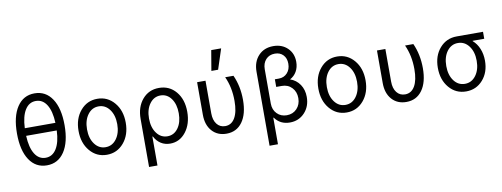

<svg xmlns="http://www.w3.org/2000/svg" viewBox="-76 -1259 4949 1891"><g transform="rotate(-10 2398.5 -313.5)"><path d="M474.9 -85.4Q411.6 9.8 299.8 9.8Q188 9.8 125 -85.4Q62 -180.7 62 -350.1Q62 -519.5 125 -614.7Q188 -710 299.8 -710Q411.6 -710 474.9 -614.7Q538.1 -519.5 538.1 -350.1Q538.1 -180.7 474.9 -85.4ZM299.8 -65.9Q368.2 -65.9 408.2 -130.1Q448.2 -194.3 453.1 -312H147Q152.3 -193.8 192.1 -129.9Q231.9 -65.9 299.8 -65.9ZM147 -388.2H453.1Q448.2 -505.9 408.2 -569.8Q368.2 -633.8 299.8 -633.8Q231.4 -633.8 191.7 -569.8Q151.9 -505.9 147 -388.2Z M1068.8 -69.1Q1002 9.8 899.4 9.8Q796.9 9.8 730.2 -69.1Q663.6 -147.9 663.6 -270Q663.6 -392.1 730.2 -470.9Q796.9 -549.8 899.4 -549.8Q1002 -549.8 1068.8 -470.9Q1135.7 -392.1 1135.7 -270Q1135.7 -147.9 1068.8 -69.1ZM899.4 -65.9Q966.3 -65.9 1008.5 -123Q1050.8 -180.2 1050.8 -270Q1050.8 -359.9 1008.5 -417Q966.3 -474.1 899.4 -474.1Q833 -474.1 790.8 -417.2Q748.5 -360.4 748.5 -270Q748.5 -179.7 790.8 -122.8Q833 -65.9 899.4 -65.9Z M1375 -88.9H1370.1V200.2H1286.1V-279.8Q1286.1 -399.4 1350.1 -474.6Q1414.1 -549.8 1516.1 -549.8Q1620.6 -549.8 1685.8 -471.9Q1751 -394 1751 -270Q1751 -148.4 1689.2 -69.3Q1627.4 9.8 1532.2 9.8Q1480.5 9.8 1440.2 -15.6Q1399.9 -41 1375 -88.9ZM1410.2 -417Q1368.2 -359.9 1368.2 -270Q1368.2 -180.2 1410.2 -123Q1452.1 -65.9 1518.1 -65.9Q1584 -65.9 1625 -122.6Q1666 -179.2 1666 -270Q1666 -360.8 1625 -417.5Q1584 -474.1 1518.1 -474.1Q1452.1 -474.1 1410.2 -417Z M2260.7 -540Q2312 -426.8 2312 -290Q2312 -149.4 2254.4 -69.8Q2196.8 9.8 2095.7 9.8Q2005.4 9.8 1951.2 -51Q1897 -111.8 1897 -213.9V-540H1981V-213.9Q1981 -146 2012 -106Q2043 -65.9 2095.7 -65.9Q2158.7 -65.9 2193.4 -125.7Q2228 -185.5 2228 -294.9Q2228 -431.2 2177.7 -540ZM2188 -827.1 2122.1 -625H2054.7L2088.9 -827.1Z M2575.2 -64.9V200.2H2491.2V-540Q2491.2 -638.7 2547.6 -699.2Q2604 -759.8 2696.3 -759.8Q2783.2 -759.8 2838.4 -706.3Q2893.6 -652.8 2893.6 -568.8Q2893.6 -513.7 2869.6 -471.9Q2845.7 -430.2 2803.2 -408.2Q2864.3 -387.2 2899.9 -334.5Q2935.5 -281.7 2935.5 -210Q2935.5 -114.7 2877 -52.5Q2818.4 9.8 2729.5 9.8Q2632.8 9.8 2579.6 -64.9ZM2575.2 -207Q2575.2 -144.5 2613.8 -105.2Q2652.3 -65.9 2711.4 -65.9Q2772.9 -65.9 2812.3 -107.4Q2851.6 -148.9 2851.6 -212.9Q2851.6 -276.4 2812.5 -317.6Q2773.4 -358.9 2712.4 -358.9H2656.2V-435.1H2695.3Q2747.6 -435.1 2780.5 -470.9Q2813.5 -506.8 2813.5 -564Q2813.5 -618.7 2782.2 -651.4Q2751 -684.1 2699.2 -684.1Q2643.1 -684.1 2609.1 -647Q2575.2 -609.9 2575.2 -549.8Z M3467.3 -69.1Q3400.4 9.8 3297.9 9.8Q3195.3 9.8 3128.7 -69.1Q3062 -147.9 3062 -270Q3062 -392.1 3128.7 -470.9Q3195.3 -549.8 3297.9 -549.8Q3400.4 -549.8 3467.3 -470.9Q3534.2 -392.1 3534.2 -270Q3534.2 -147.9 3467.3 -69.1ZM3297.9 -65.9Q3364.7 -65.9 3407 -123Q3449.2 -180.2 3449.2 -270Q3449.2 -359.9 3407 -417Q3364.7 -474.1 3297.9 -474.1Q3231.4 -474.1 3189.2 -417.2Q3147 -360.4 3147 -270Q3147 -179.7 3189.2 -122.8Q3231.4 -65.9 3297.9 -65.9Z M4059.6 -540Q4110.8 -426.8 4110.8 -290Q4110.8 -149.4 4053.2 -69.8Q3995.6 9.8 3894.5 9.8Q3804.2 9.8 3750 -51Q3695.8 -111.8 3695.8 -213.9V-540H3779.8V-213.9Q3779.8 -146 3810.8 -106Q3841.8 -65.9 3894.5 -65.9Q3957.5 -65.9 3992.2 -125.7Q4026.9 -185.5 4026.9 -294.9Q4026.9 -431.2 3976.6 -540Z M4493.2 -65.9Q4560.1 -65.9 4602.8 -123Q4645.5 -180.2 4645.5 -270Q4645.5 -359.9 4602.8 -417Q4560.1 -474.1 4493.2 -474.1Q4425.8 -474.1 4383.5 -417.2Q4341.3 -360.4 4341.3 -270Q4341.3 -179.7 4383.5 -122.8Q4425.8 -65.9 4493.2 -65.9ZM4492.2 9.8Q4389.2 9.8 4322.8 -68.4Q4256.3 -146.5 4256.3 -267.1Q4256.3 -387.2 4323 -463.6Q4389.6 -540 4492.2 -540H4756.3V-470.2H4640.1V-466.8Q4681.2 -431.6 4703.6 -377Q4726.1 -322.3 4726.1 -256.8Q4726.1 -140.6 4659.9 -65.4Q4593.8 9.8 4492.2 9.8Z"/></g></svg>

Font: CommitMono
Style: Regular
Weight: 400
Monospace: yes
Designer: Eigil Nikolajsen
Foundry: Eigil Nikolajsen
Version: Version 1.143